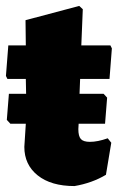

<svg xmlns="http://www.w3.org/2000/svg" viewBox="-20 -620 407 647"><path d="M231 7Q152 7 107 -29Q62 -65 62 -125L67 -203H15L3 -216L10 -304H68L67 -354H5L0 -364L8 -467H67L66 -552L247 -600L259 -589L254 -467H352L357 -457L349 -354H250L248 -304H329L341 -291L334 -203H245L244 -185Q244 -161 252.5 -151.5Q261 -142 283 -142Q309 -142 343 -154L355 -139L337 -31Q290 -3 231 7Z"/></svg>

Font: Alegreya Sans SC Black
Style: Regular
Weight: 900
Designer: Juan Pablo del Peral
Foundry: Huerta Tipografica
Version: Version 2.007